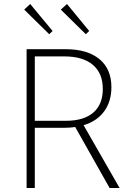

<svg xmlns="http://www.w3.org/2000/svg" viewBox="-20 -940 663 960"><path d="M409 -769 284 -892 315 -920 426 -785ZM226 -769 101 -892 131 -920 243 -785ZM113 0V-694H308Q417 -694 477 -644.5Q537 -595 537 -504Q537 -433 501 -383.5Q465 -334 398 -314L578 0H528L356 -305Q333 -301 301 -301H154V0ZM301 -658H154V-336H309Q399 -336 446.5 -377Q494 -418 494 -495Q494 -574 444 -616Q394 -658 301 -658Z"/></svg>

Font: Cantarell Light
Style: Regular
Weight: 300
Designer: Dave Crossland, Nikolaus Waxweiler, Florian Fecher, Jacques Le Bailly, Eben Sorkin, Alexei Vanyashin, Alexios Zavras, Em
Version: Version 0.303